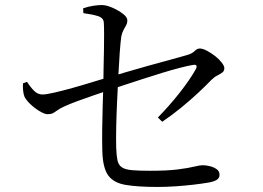

<svg xmlns="http://www.w3.org/2000/svg" viewBox="-20 -770 1040 760"><path d="M604 -30Q526 -30 478 -38Q430 -46 408.5 -75.5Q387 -105 385 -171Q384 -211 384.5 -259Q385 -307 386.5 -353Q388 -399 389 -431Q389 -464 390 -500Q391 -536 391.5 -571Q392 -606 392 -634.5Q392 -663 391 -680Q390 -699 368.5 -706Q347 -713 310 -718L309 -737Q329 -744 348.5 -747Q368 -750 383 -750Q401 -750 425 -739.5Q449 -729 466.5 -715.5Q484 -702 484 -690Q484 -678 479 -669.5Q474 -661 468.5 -650.5Q463 -640 460 -625Q457 -603 454 -562.5Q451 -522 448.5 -471.5Q446 -421 443.5 -368Q441 -315 440 -267Q439 -219 440 -184Q441 -154 445 -135.5Q449 -117 462 -108Q475 -99 501.5 -96.5Q528 -94 574 -94Q643 -94 685 -99.5Q727 -105 749 -110.5Q771 -116 782 -116Q796 -116 811.5 -112Q827 -108 838 -100Q849 -92 849 -78Q849 -64 836 -57Q823 -50 803 -47Q780 -43 746 -39Q712 -35 675 -32.5Q638 -30 604 -30ZM605 -305Q652 -353 692 -404Q732 -455 755 -496Q760 -505 757.5 -510Q755 -515 744 -513Q725 -510 692 -501.5Q659 -493 620 -481Q581 -469 541 -456Q501 -443 466 -431.5Q431 -420 408 -412Q384 -404 352 -393Q320 -382 288.5 -370.5Q257 -359 233 -348Q216 -340 206.5 -333Q197 -326 189.5 -322Q182 -318 168 -318Q157 -318 137.5 -329.5Q118 -341 101 -357Q84 -373 77 -387Q73 -397 71.5 -411.5Q70 -426 71 -440L87 -446Q102 -423 116 -409.5Q130 -396 148 -396Q163 -396 195.5 -403.5Q228 -411 267.5 -422Q307 -433 344 -444.5Q381 -456 404 -462Q433 -471 475.5 -483.5Q518 -496 564.5 -509Q611 -522 652 -533Q693 -544 720 -552Q741 -558 750.5 -568Q760 -578 771 -578Q782 -578 798.5 -569.5Q815 -561 831 -548.5Q847 -536 857.5 -522.5Q868 -509 868 -500Q868 -489 860 -483Q852 -477 840 -471Q828 -465 816 -453Q796 -432 765.5 -403.5Q735 -375 698.5 -345Q662 -315 622 -288Z"/></svg>

Font: Noto Serif KR
Style: Regular
Weight: 400
Designer: Ryoko NISHIZUKA  (kana & ideographs); Frank Grießhammer (Latin, Greek & Cyrillic); Wenlong ZHANG  (bopomofo); Sandoll Co
Foundry: Adobe
Version: Version 2.003-H1;hotconv 1.1.1;makeotfexe 2.6.0